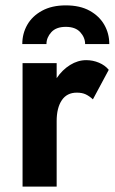

<svg xmlns="http://www.w3.org/2000/svg" viewBox="-20 -695 430 715"><path d="M63 -531Q63 -570 81.5 -602.5Q100 -635 136.5 -655Q173 -675 225 -675Q278 -675 314 -655Q350 -635 368.5 -602.5Q387 -570 387 -531H297Q297 -555 279 -575Q261 -595 225 -595Q189 -595 171 -575Q153 -555 153 -531ZM326 -325Q313 -337 299.5 -343.5Q286 -350 266 -350Q229 -350 210 -321.5Q191 -293 191 -244V0H64V-460H191V-404Q212 -435 241 -453Q270 -471 301 -471Q326 -471 348.5 -461.5Q371 -452 385 -435Z"/></svg>

Font: Von Semi
Style: Regular
Weight: 600
Version: Version 4.000; ttfautohint (v1.8.4.7-5d5b)